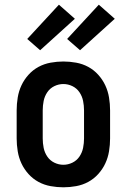

<svg xmlns="http://www.w3.org/2000/svg" viewBox="-20 -790 540 818"><path d="M250 8Q223 8 195.5 3Q168 -2 144 -15Q120 -28 101.5 -48.5Q83 -69 71.5 -93.5Q60 -118 55.5 -145.5Q51 -173 51 -200V-320Q51 -347 55.5 -374.5Q60 -402 71.5 -426.5Q83 -451 101.5 -471.5Q120 -492 144 -505Q168 -518 195.5 -523Q223 -528 250 -528Q277 -528 304.5 -523Q332 -518 356 -505Q380 -492 398.5 -471.5Q417 -451 428.5 -426.5Q440 -402 444.5 -374.5Q449 -347 449 -320V-200Q449 -173 444.5 -145.5Q440 -118 428.5 -93.5Q417 -69 398.5 -48.5Q380 -28 356 -15Q332 -2 304.5 3Q277 8 250 8ZM250 -88Q270 -88 288.5 -97Q307 -106 318.5 -123Q330 -140 334 -160Q338 -180 338 -200V-320Q338 -340 334 -360Q330 -380 318.5 -397Q307 -414 288.5 -423Q270 -432 250 -432Q230 -432 211.5 -423Q193 -414 181.5 -397Q170 -380 166 -360Q162 -340 162 -320V-200Q162 -180 166 -160Q170 -140 181.5 -123Q193 -106 211.5 -97Q230 -88 250 -88ZM321 -576 266 -624 401 -770 469 -710ZM151 -576 96 -624 231 -770 299 -710Z"/></svg>

Font: Iosevka SS04
Style: Bold
Weight: 700
Monospace: yes
Designer: Belleve Invis
Foundry: Belleve Invis
Version: Version 19.0.0; ttfautohint (v1.8.4)